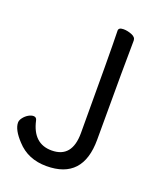

<svg xmlns="http://www.w3.org/2000/svg" viewBox="-136 -799 765 909"><g transform="rotate(20 246.0 -344.0)"><path d="M206 23Q113 23 56 -40Q10 -89 10 -125Q10 -137 20 -150Q30 -163 43.5 -171Q57 -179 69 -179Q84 -179 87 -163Q111 -55 204 -55Q307 -55 307 -180Q307 -589 304 -695Q304 -711 329 -711Q349 -711 370.5 -702.5Q392 -694 392 -677Q390 -588 390 -177Q390 23 206 23Z"/></g></svg>

Font: LXGW WenKai TC
Style: Bold
Weight: 700
Designer: LXGW / Fontworks Inc.
Foundry: LXGW / Fontworks Inc.
Version: Version 1.330;April 28, 2024